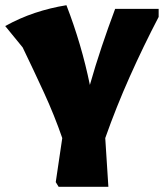

<svg xmlns="http://www.w3.org/2000/svg" viewBox="-62 -529 629 737"><path d="M354 188H163L152 170L177 1Q147 -86 107 -173Q67 -260 25 -347L-42 -429Q14 -460 72.5 -479.5Q131 -499 193 -509Q222 -434 244.5 -357.5Q267 -281 283 -203Q304 -277 328.5 -350Q353 -423 380 -495H547V-464Q488 -351 436 -234.5Q384 -118 342 1Z"/></svg>

Font: Piazzolla Black
Style: Regular
Weight: 900
Designer: Juan Pablo del Peral
Foundry: Huerta Tipografica
Version: Version 1.330